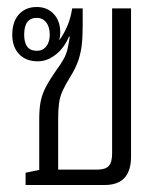

<svg xmlns="http://www.w3.org/2000/svg" viewBox="-20 -528 463 548"><path d="M53 0V-35L92 -43V-189Q92 -217 96 -238Q100 -259 111 -280Q122 -301 141 -328Q155 -347 162 -360Q169 -373 172.5 -387Q176 -401 179 -423L177 -424Q164 -392 139.5 -372.5Q115 -353 88 -353Q54 -353 34.5 -373.5Q15 -394 15 -429Q15 -466 34 -487Q53 -508 85 -508Q115 -508 133.5 -488Q152 -468 152 -435Q152 -424 149 -413Q162 -430 172 -453.5Q182 -477 186 -504H216V-453Q216 -420 213 -397Q210 -374 203 -354Q196 -334 182 -311Q167 -287 159 -269.5Q151 -252 148.5 -233.5Q146 -215 146 -189V-44H259Q281 -44 290.5 -54.5Q300 -65 300 -90V-504H354V-81Q354 0 279 0ZM85 -383Q102 -383 112 -395.5Q122 -408 122 -429Q122 -451 112 -464Q102 -477 85 -477Q49 -477 49 -429Q49 -383 85 -383Z"/></svg>

Font: Noto Sans Thai Looped UI Narrow Light
Style: Regular
Weight: 300
Width: 4
Designer: Cadson Demak Team
Foundry: Cadson Demak Co., Ltd.
Version: Version 1.000